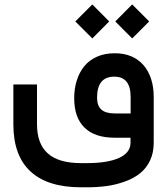

<svg xmlns="http://www.w3.org/2000/svg" viewBox="-20 -609 739 849"><path d="M489.7 -514.2 564.5 -439 639.6 -514.2 564.5 -589.4ZM313 -514.2 388.2 -439 462.9 -514.2 388.2 -589.4ZM659.7 -179.7C659.7 -238.8 644.5 -286.1 614.3 -321.3C583.5 -356 541.5 -373.5 487.3 -373.5C458.5 -373.5 432.1 -368.7 409.2 -358.4C386.2 -348.1 367.2 -334.5 353 -316.4C338.4 -298.3 327.1 -277.8 319.8 -253.9C312 -230 308.1 -203.6 308.1 -175.3C308.1 -117.7 323.2 -74.2 354 -44.4C384.3 -14.6 428.7 0 487.8 0H557.1V22.5C557.1 51.3 540.5 73.7 507.3 88.9C473.6 104.5 425.8 112.3 363.3 112.3H338.4C272.5 112.3 223.6 98.1 191.9 69.8C159.7 41.5 143.6 -1.5 143.6 -59.6V-225.6V-235.4H133.8H48.8H39.1V-225.6V-59.1C39.1 33.2 64.5 102.5 114.7 148.9C165 195.8 239.7 219.2 338.4 219.2H363.3C395.5 219.2 425.8 217.3 453.6 213.4C481.4 209.5 508.3 202.6 534.2 192.9C560.1 183.6 582 171.4 600.1 156.7C618.2 142.1 632.8 123.5 643.6 100.6C654.3 77.6 659.7 51.8 659.7 22.5ZM409.2 -177.2C409.2 -239.3 434.6 -270 485.4 -270C533.7 -270 557.6 -240.2 557.6 -180.2V-107.4H487.3C460.4 -107.4 440.4 -113.3 428.2 -124.5C415.5 -135.7 409.2 -153.3 409.2 -177.2Z"/></svg>

Font: Shabnam FD Medium
Style: Regular
Weight: 500
Foundry: DejaVu fonts team - Redesigned by Saber Rastikerdar - Based on Vazir font
Version: Version 5.00;October 20, 2019;FontCreator 12.0.0.2547 64-bit